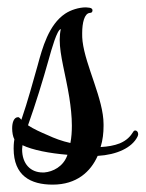

<svg xmlns="http://www.w3.org/2000/svg" viewBox="-20 -490 395 521"><path d="M123 11C188 11 226 -24 245 -67C297 -70 338 -89 353 -119C354 -121 355 -124 355 -126C355 -132 351 -136 347 -136C345 -136 343 -135 342 -133C334 -120 324 -109 305 -101C290 -95 272 -92 253 -91C259 -110 261 -130 261 -148V-153C261 -221 212 -311 204 -378C203 -385 203 -393 203 -400C203 -428 209 -454 224 -455C229 -455 231 -458 231 -462C231 -465 229 -468 223 -469C220 -469 216 -470 213 -470C194 -470 172 -463 157 -453C112 -423 95 -360 82 -312C70 -270 55 -214 38 -165C35 -169 31 -172 30 -172H29C18 -172 13 -158 13 -142C13 -131 15 -119 19 -112C17 -101 17 -90 17 -87C17 -13 63 11 123 11ZM171 -102C148 -107 127 -115 110 -123C91 -131 71 -140 56 -150C77 -209 96 -271 112 -328C120 -357 135 -410 145 -411C143 -402 142 -392 142 -382C142 -340 158 -288 168 -226C172 -200 175 -174 175 -149C175 -133 174 -117 171 -102ZM96 -22C63 -22 40 -45 40 -85C40 -88 41 -92 41 -96C68 -83 114 -74 163 -70C163 -69 162 -68 162 -67C151 -38 124 -24 100 -22Z"/></svg>

Font: Style Script
Style: Regular
Weight: 400
Designer: Robert E. Leuschke
Foundry: Robert E. Leuschke
Version: Version 1.010